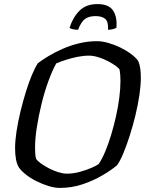

<svg xmlns="http://www.w3.org/2000/svg" viewBox="-20 -922 719 942"><path d="M274 0Q248 0 217.5 -9.5Q187 -19 158 -33.5Q129 -48 106.5 -66Q84 -84 73 -100Q63 -116 58.5 -140Q54 -164 54 -195Q54 -231 61 -277Q68 -323 80 -373Q92 -423 106.5 -470Q121 -517 136.5 -554Q152 -591 166 -612Q188 -629 219 -647.5Q250 -666 287.5 -682.5Q325 -699 368 -709.5Q411 -720 457 -720Q481 -720 511 -711.5Q541 -703 570 -689Q599 -675 622.5 -657.5Q646 -640 658 -623Q665 -608 668 -586.5Q671 -565 671 -541Q671 -504 664 -456Q657 -408 644.5 -356.5Q632 -305 616.5 -256.5Q601 -208 585 -169.5Q569 -131 554 -111Q527 -88 483 -62Q439 -36 385.5 -18Q332 0 274 0ZM308 -70Q339 -70 370.5 -78.5Q402 -87 427.5 -98Q453 -109 464 -117Q481 -142 496.5 -179Q512 -216 525.5 -261Q539 -306 549.5 -353Q560 -400 565.5 -444.5Q571 -489 571 -525Q571 -539 570 -553.5Q569 -568 567 -579Q565 -586 549.5 -597.5Q534 -609 511.5 -621Q489 -633 463.5 -641Q438 -649 417 -649Q389 -649 359.5 -643Q330 -637 303.5 -628.5Q277 -620 256 -611Q237 -577 218 -525.5Q199 -474 184.5 -415Q170 -356 161 -299.5Q152 -243 152 -198Q152 -181 153 -167.5Q154 -154 157 -143Q164 -132 181.5 -119.5Q199 -107 221.5 -95.5Q244 -84 267 -77Q290 -70 308 -70ZM363 -776Q347 -776 336 -779Q325 -782 321 -785Q338 -838 370.5 -870Q403 -902 458 -902Q514 -902 535 -870Q556 -838 551 -785Q547 -783 535.5 -779.5Q524 -776 510 -776Q512 -818 495 -830.5Q478 -843 449 -843Q418 -843 398.5 -830Q379 -817 363 -776Z"/></svg>

Font: Texturina Medium
Style: Italic
Weight: 500
Italic angle: -11°
Designer: Guillermo Torres Carreño
Foundry: Omnibus-Type
Version: Version 1.002